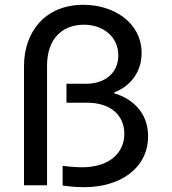

<svg xmlns="http://www.w3.org/2000/svg" viewBox="-20 -770 716 800"><path d="M328 -750C165 -750 80 -634 80 -495V2H176V-495C176 -614 244 -667 330 -667C407 -667 473 -619 473 -539C473 -466 417 -421 339 -421H257V-342H344C435 -342 498 -294 498 -213C498 -132 435 -73 321 -73C285 -73 241 -79 241 -79V3C241 3 283 10 329 10C484 10 597 -71 597 -202C597 -349 456 -381 456 -381V-385C520 -409 570 -467 570 -549C570 -675 455 -750 328 -750Z"/></svg>

Font: Be Vietnam Pro
Style: Regular
Weight: 400
Designer: Lam Bao, Tony Le, Vietanh Nguyen
Foundry: Yellow Type Foundry
Version: Version 1.002